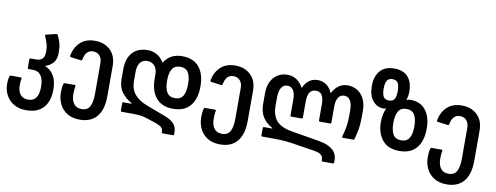

<svg xmlns="http://www.w3.org/2000/svg" viewBox="-72 -1096 4423 1711"><g transform="rotate(10 2139.5 -240.0)"><path d="M5 26Q5 -11 13 -43Q15 -52 23 -52H115Q125 -52 123 -43Q118 -11 118 21Q118 70 142 101Q166 132 213 132Q308 132 308 1Q308 -137 209 -137H172Q162 -137 162 -147V-223Q162 -233 172 -233H220Q260 -233 279 -253Q298 -273 298 -320Q298 -354 291.5 -378.5Q285 -403 276.5 -423.5Q268 -444 265 -453L263 -459Q263 -465 270 -466L362 -488H366Q369 -488 370.5 -486.5Q372 -485 373 -482Q391 -448 400.5 -413Q410 -378 410 -329Q410 -267 382 -235.5Q354 -204 317 -193Q313 -192 312.5 -189.5Q312 -187 316 -186Q362 -169 391 -121Q420 -73 420 6Q420 111 367 169.5Q314 228 213 228Q145 228 98 199Q51 170 28 124Q5 78 5 26Z M490 17Q490 -27 499 -60Q501 -69 509 -69H600Q610 -69 608 -60Q602 -30 602 13Q602 68 626 100Q650 132 697 132Q750 132 771 92.5Q792 53 792 -20V-298Q792 -342 770 -367Q748 -392 710 -392Q676 -392 655.5 -369Q635 -346 628 -305Q626 -299 623.5 -296.5Q621 -294 615 -295L525 -307Q519 -308 516.5 -310.5Q514 -313 515 -320Q529 -395 578.5 -441.5Q628 -488 710 -488Q797 -488 850.5 -436.5Q904 -385 904 -294V-20Q904 100 851 164Q798 228 697 228Q628 228 581.5 198.5Q535 169 512.5 121Q490 73 490 17Z M1437 210V203Q1437 181 1421 166.5Q1405 152 1364 138L1300 117Q1262 104 1234 99Q1206 94 1155 94H1055Q1045 94 1045 84V18Q1045 8 1055 8H1123Q1129 8 1129 6Q1129 3 1121 -1Q1069 -31 1035.5 -76.5Q1002 -122 1002 -196V-283Q1002 -381 1051.5 -434.5Q1101 -488 1189 -488Q1234 -488 1273 -465.5Q1312 -443 1333 -403Q1334 -402 1335.5 -402Q1337 -402 1338 -403Q1393 -488 1499 -488Q1602 -488 1654 -425Q1706 -362 1706 -250Q1706 -138 1654 -75Q1602 -12 1499 -12Q1396 -12 1344 -75.5Q1292 -139 1292 -250V-285Q1292 -335 1267 -363.5Q1242 -392 1201 -392Q1159 -392 1136.5 -362Q1114 -332 1114 -274V-197Q1114 -121 1154.5 -74Q1195 -27 1271 1L1435 63Q1495 85 1522 115.5Q1549 146 1549 193V210Q1549 220 1539 220H1447Q1437 220 1437 210ZM1499 -108Q1550 -108 1572 -144Q1594 -180 1594 -250Q1594 -320 1572 -356Q1550 -392 1499 -392Q1449 -392 1426.5 -356Q1404 -320 1404 -250Q1404 -180 1426.5 -144Q1449 -108 1499 -108Z M1760 17Q1760 -27 1769 -60Q1771 -69 1779 -69H1870Q1880 -69 1878 -60Q1872 -30 1872 13Q1872 68 1896 100Q1920 132 1967 132Q2020 132 2041 92.5Q2062 53 2062 -20V-298Q2062 -342 2040 -367Q2018 -392 1980 -392Q1946 -392 1925.5 -369Q1905 -346 1898 -305Q1896 -299 1893.5 -296.5Q1891 -294 1885 -295L1795 -307Q1789 -308 1786.5 -310.5Q1784 -313 1785 -320Q1799 -395 1848.5 -441.5Q1898 -488 1980 -488Q2067 -488 2120.5 -436.5Q2174 -385 2174 -294V-20Q2174 100 2121 164Q2068 228 1967 228Q1898 228 1851.5 198.5Q1805 169 1782.5 121Q1760 73 1760 17Z M2885 210V203Q2885 178 2867 161.5Q2849 145 2802 138L2593 105Q2512 94 2427 94H2328Q2317 94 2317 84V18Q2317 8 2328 8H2395Q2402 8 2402 6Q2402 4 2394 -1Q2344 -28 2313.5 -75.5Q2283 -123 2283 -195V-287Q2283 -384 2331.5 -436Q2380 -488 2454 -488Q2501 -488 2537 -463Q2573 -438 2593 -399Q2595 -396 2597 -396Q2599 -396 2600 -399Q2616 -439 2648.5 -463.5Q2681 -488 2726 -488Q2773 -488 2806 -463.5Q2839 -439 2856 -399Q2857 -396 2859.5 -396Q2862 -396 2863 -399Q2883 -439 2917.5 -463.5Q2952 -488 2998 -488Q3044 -488 3083 -465.5Q3122 -443 3145.5 -397.5Q3169 -352 3169 -287V-238Q3169 -168 3161.5 -124.5Q3154 -81 3140 -30Q3138 -24 3136 -22Q3134 -20 3129 -20H3038Q3025 -20 3028 -31Q3042 -81 3049.5 -123Q3057 -165 3057 -229V-270Q3057 -331 3037.5 -361.5Q3018 -392 2983 -392Q2949 -392 2930 -363.5Q2911 -335 2911 -282V-136Q2911 -126 2901 -126H2810Q2799 -126 2799 -136V-282Q2799 -337 2781.5 -364.5Q2764 -392 2726 -392Q2653 -392 2653 -282V-136Q2653 -126 2643 -126H2552Q2541 -126 2541 -136V-282Q2541 -335 2522 -363.5Q2503 -392 2469 -392Q2434 -392 2414.5 -361.5Q2395 -331 2395 -270V-196Q2395 -112 2436.5 -63Q2478 -14 2580 3L2832 45Q2997 74 2997 189V210Q2997 220 2987 220H2895Q2885 220 2885 210Z M3344 -219Q3344 -288 3369 -342Q3370 -344 3368 -344Q3365 -344 3359.5 -342Q3354 -340 3349 -340Q3287 -340 3248 -388Q3209 -436 3209 -519Q3209 -607 3252.5 -657.5Q3296 -708 3381 -708Q3464 -708 3505.5 -660Q3547 -612 3547 -528Q3547 -485 3535 -457Q3533 -451 3539 -452Q3549 -458 3571 -458Q3660 -458 3708.5 -397Q3757 -336 3757 -230Q3757 -119 3705 -55.5Q3653 8 3550 8Q3447 8 3395.5 -55.5Q3344 -119 3344 -219ZM3381 -419Q3417 -419 3431 -443Q3445 -467 3445 -515Q3445 -562 3431 -587Q3417 -612 3381 -612Q3345 -612 3331 -587Q3317 -562 3317 -515Q3317 -468 3330.5 -443.5Q3344 -419 3381 -419ZM3550 -88Q3600 -88 3622.5 -124Q3645 -160 3645 -230Q3645 -300 3622.5 -336Q3600 -372 3550 -372Q3499 -372 3477 -335.5Q3455 -299 3455 -230Q3455 -160 3477 -124Q3499 -88 3550 -88Z M3810 17Q3810 -27 3819 -60Q3821 -69 3829 -69H3920Q3930 -69 3928 -60Q3922 -30 3922 13Q3922 68 3946 100Q3970 132 4017 132Q4070 132 4091 92.5Q4112 53 4112 -20V-298Q4112 -342 4090 -367Q4068 -392 4030 -392Q3996 -392 3975.5 -369Q3955 -346 3948 -305Q3946 -299 3943.5 -296.5Q3941 -294 3935 -295L3845 -307Q3839 -308 3836.5 -310.5Q3834 -313 3835 -320Q3849 -395 3898.5 -441.5Q3948 -488 4030 -488Q4117 -488 4170.5 -436.5Q4224 -385 4224 -294V-20Q4224 100 4171 164Q4118 228 4017 228Q3948 228 3901.5 198.5Q3855 169 3832.5 121Q3810 73 3810 17Z"/></g></svg>

Font: Barlow GEO Semi Bold
Style: Regular
Weight: 600
Designer: Jeremy Tribby
Foundry: Tribby Type
Version: Version 1.408